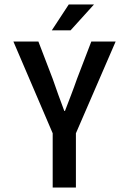

<svg xmlns="http://www.w3.org/2000/svg" viewBox="-20 -840 581 860"><path d="M216 0H320V-243L498 -654H389L325 -487C308 -438 290 -393 271 -343H268C249 -393 233 -438 216 -487L152 -654H40L216 -243ZM401 -820H288L212 -704H296Z"/></svg>

Font: Falling Sky
Style: Condensed
Weight: 400
Designer: Paul D. Hunt
Foundry: Adobe Systems Incorporated
Version: Version 1.02